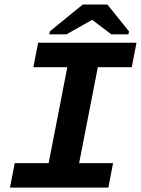

<svg xmlns="http://www.w3.org/2000/svg" viewBox="-20 -853 641 873"><path d="M153.3 -658.7H600.6L579.1 -547.4H424.8L339.8 -111.3H494.1L472.7 0H25.4L46.9 -111.3H201.2L286.1 -547.4H131.8ZM566.4 -710.4 564 -696.8H486.3L399.9 -762.2H397.9L282.2 -696.8H204.1L206.5 -710.4L356.4 -832.5H468.3Z"/></svg>

Font: Liberation Mono
Style: Bold Italic
Weight: 700
Italic angle: -12°
Monospace: yes
Designer: Steve Matteson
Foundry: Ascender Corporation
Version: Version 2.1.5